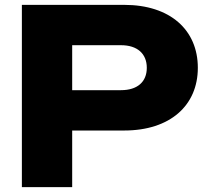

<svg xmlns="http://www.w3.org/2000/svg" viewBox="-20 -770 854 790"><path d="M70 -750V0H277V-233H491C680 -233 794 -336 794 -491C794 -647 680 -750 491 -750ZM277 -399V-584H478C545 -584 584 -549 584 -491C584 -433 545 -399 478 -399Z"/></svg>

Font: Bounded
Style: Bold
Weight: 700
Designer: Vlad Churkin
Version: Version 3.0